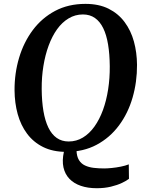

<svg xmlns="http://www.w3.org/2000/svg" viewBox="-20 -773 755 990"><path d="M479 197.5Q432.5 197.5 396.8 185.2Q361 173 338 149Q315 125 307.2 90Q299.5 55 309.5 9.5L374.5 2.5Q375.5 33.5 387 52.2Q398.5 71 418.2 80.2Q438 89.5 463.2 92.5Q488.5 95.5 517 95.5Q533 95.5 556 93.2Q579 91 602.8 86.2Q626.5 81.5 644 74.5L645 149Q632.5 159 608.8 170.2Q585 181.5 552 189.5Q519 197.5 479 197.5ZM321 10Q252.5 10 202.2 -15Q152 -40 119.5 -83.8Q87 -127.5 71.2 -184.8Q55.5 -242 55 -307Q54.5 -395 78.5 -475.2Q102.5 -555.5 149.2 -618Q196 -680.5 264.2 -716.8Q332.5 -753 420.5 -753Q490 -753 540 -728Q590 -703 622.5 -659.2Q655 -615.5 670.5 -559Q686 -502.5 686.5 -439Q687 -350.5 663.5 -269.5Q640 -188.5 593.2 -125.8Q546.5 -63 478.2 -26.5Q410 10 321 10ZM334 -43.5Q374 -43.5 407.5 -63.8Q441 -84 467 -120.5Q493 -157 510.8 -205.5Q528.5 -254 537.5 -311.8Q546.5 -369.5 546 -431.5Q545.5 -494.5 537.2 -544Q529 -593.5 512.2 -627.8Q495.5 -662 469.5 -680.2Q443.5 -698.5 407.5 -698.5Q367.5 -698.5 333.8 -678.2Q300 -658 274.2 -622Q248.5 -586 230.8 -537.8Q213 -489.5 203.8 -432.5Q194.5 -375.5 195 -314Q195.5 -250 204 -200Q212.5 -150 229.5 -115Q246.5 -80 272.5 -61.8Q298.5 -43.5 334 -43.5Z"/></svg>

Font: Merriweather 24pt SemiBold
Style: Italic
Weight: 600
Italic angle: -7.8°
Version: Version 2.101